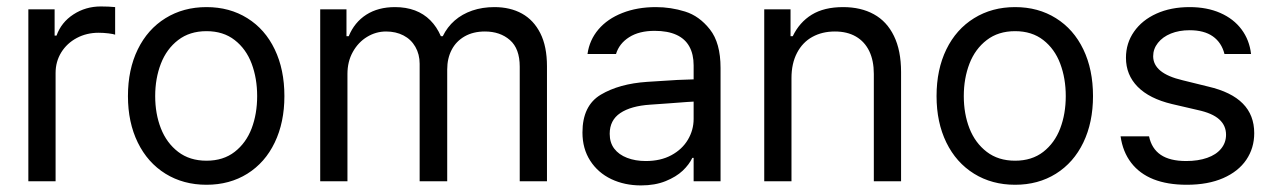

<svg xmlns="http://www.w3.org/2000/svg" viewBox="-20 -559 3929 592"><path d="M67.4 -530.3H148.4V-449.2H154.3Q168.9 -490.2 206.5 -514.6Q244.1 -539.1 291 -539.1Q315.4 -539.1 335 -537.1V-452.1Q330.1 -454.1 314.5 -456.1Q298.8 -458 284.2 -458Q247.1 -458 216.8 -441.9Q186.5 -425.8 168.9 -397.5Q151.4 -369.1 151.4 -334V0H67.4Z M374.5 -262.7Q374.5 -344.7 404.8 -406.7Q435.1 -468.8 490.2 -502.9Q545.4 -537.1 616.7 -537.1Q688 -537.1 742.7 -502.9Q797.4 -468.8 827.1 -406.7Q856.9 -344.7 856.9 -262.7Q856.9 -181.6 827.1 -119.6Q797.4 -57.6 742.7 -23.4Q688 10.7 616.7 10.7Q545.4 10.7 490.2 -23.4Q435.1 -57.6 404.8 -119.6Q374.5 -181.6 374.5 -262.7ZM772.9 -262.7Q772.9 -317.4 755.9 -362.8Q738.8 -408.2 703.6 -435.5Q668.5 -462.9 616.7 -462.9Q564.9 -462.9 529.3 -435.5Q493.7 -408.2 476.1 -362.8Q458.5 -317.4 458.5 -262.7Q458.5 -208 476.1 -163.1Q493.7 -118.2 529.3 -90.8Q564.9 -63.5 616.7 -63.5Q668.5 -63.5 703.6 -90.8Q738.8 -118.2 755.9 -163.1Q772.9 -208 772.9 -262.7Z M967.3 -530.3H1048.3V-447.3H1055.2Q1072.8 -490.2 1109.4 -513.7Q1146 -537.1 1197.8 -537.1Q1231.9 -537.1 1259.3 -526.9Q1286.6 -516.6 1306.6 -496.6Q1326.7 -476.6 1339.4 -447.3H1345.2Q1358.9 -475.6 1381.8 -495.6Q1404.8 -515.6 1436 -526.4Q1467.3 -537.1 1504.4 -537.1Q1553.2 -537.1 1589.4 -517.1Q1625.5 -497.1 1646 -456.5Q1666.5 -416 1666.5 -354.5V0H1582.5V-353.5Q1582.5 -409.2 1552.2 -435.5Q1522 -461.9 1475.1 -461.9Q1439 -461.9 1412.6 -446.8Q1386.2 -431.6 1372.6 -405.3Q1358.9 -378.9 1358.9 -344.7V0H1273.9V-362.3Q1273.9 -391.6 1260.7 -414.6Q1247.6 -437.5 1224.1 -449.7Q1200.7 -461.9 1170.4 -461.9Q1139.2 -461.9 1111.8 -445.3Q1084.5 -428.7 1067.9 -398.9Q1051.3 -369.1 1051.3 -331.1V0H967.3Z M2040.5 -240.2 1984.9 -236.3Q1925.3 -232.4 1892.6 -210.4Q1859.9 -188.5 1859.9 -146.5Q1859.9 -119.1 1874 -100.6Q1888.2 -82 1913.6 -72.3Q1939 -62.5 1971.2 -62.5Q2017.1 -62.5 2050.3 -80.6Q2083.5 -98.6 2101.1 -128.4Q2118.7 -158.2 2118.7 -192.4V-357.4Q2118.7 -391.6 2105.5 -415.5Q2092.3 -439.5 2065.4 -451.7Q2038.6 -463.9 1998.5 -463.9Q1950.7 -463.9 1919.9 -444.3Q1889.2 -424.8 1879.4 -392.6H1791.5Q1797.4 -435.5 1825.2 -468.3Q1853 -501 1898.9 -519Q1944.8 -537.1 2002.4 -537.1Q2048.3 -537.1 2092.3 -523.4Q2136.2 -509.8 2168.9 -468.3Q2201.7 -426.8 2201.7 -349.6V0H2118.7V-72.3H2114.7Q2105 -51.8 2085 -32.7Q2064.9 -13.7 2032.2 -0.5Q1999.5 12.7 1956.5 12.7Q1905.8 12.7 1864.7 -6.8Q1823.7 -26.4 1799.8 -63.5Q1775.9 -100.6 1775.9 -150.4Q1775.9 -233.4 1832.5 -267.1Q1889.2 -300.8 1975.1 -306.6Q1984.9 -307.6 2068.8 -312.5L2124.5 -314.5L2125.5 -246.1Q2116.7 -246.1 2040.5 -240.2Z M2420.4 0H2336.4V-530.3H2417.5V-447.3H2424.3Q2444.8 -490.2 2482.9 -513.7Q2521 -537.1 2579.6 -537.1Q2634.3 -537.1 2674.3 -515.1Q2714.4 -493.2 2736.3 -448.2Q2758.3 -403.3 2758.3 -336.9V0H2674.3V-331.1Q2674.3 -372.1 2660.2 -401.4Q2646 -430.7 2619.1 -446.3Q2592.3 -461.9 2554.2 -461.9Q2515.1 -461.9 2484.9 -445.3Q2454.6 -428.7 2437.5 -396Q2420.4 -363.3 2420.4 -318.4Z M2867.7 -262.7Q2867.7 -344.7 2897.9 -406.7Q2928.2 -468.8 2983.4 -502.9Q3038.6 -537.1 3109.9 -537.1Q3181.2 -537.1 3235.8 -502.9Q3290.5 -468.8 3320.3 -406.7Q3350.1 -344.7 3350.1 -262.7Q3350.1 -181.6 3320.3 -119.6Q3290.5 -57.6 3235.8 -23.4Q3181.2 10.7 3109.9 10.7Q3038.6 10.7 2983.4 -23.4Q2928.2 -57.6 2897.9 -119.6Q2867.7 -181.6 2867.7 -262.7ZM3266.1 -262.7Q3266.1 -317.4 3249 -362.8Q3231.9 -408.2 3196.8 -435.5Q3161.6 -462.9 3109.9 -462.9Q3058.1 -462.9 3022.5 -435.5Q2986.8 -408.2 2969.2 -362.8Q2951.7 -317.4 2951.7 -262.7Q2951.7 -208 2969.2 -163.1Q2986.8 -118.2 3022.5 -90.8Q3058.1 -63.5 3109.9 -63.5Q3161.6 -63.5 3196.8 -90.8Q3231.9 -118.2 3249 -163.1Q3266.1 -208 3266.1 -262.7Z M3647.9 -465.8Q3615.7 -465.8 3590.3 -455.6Q3564.9 -445.3 3550.3 -426.8Q3535.6 -408.2 3535.6 -385.7Q3535.6 -359.4 3558.1 -340.8Q3580.6 -322.3 3626.5 -311.5L3705.6 -292Q3776.9 -275.4 3812 -239.7Q3847.2 -204.1 3847.2 -148.4Q3847.2 -102.5 3822.8 -66.4Q3798.3 -30.3 3751.5 -9.8Q3704.6 10.7 3639.2 10.7Q3579.6 10.7 3536.6 -6.3Q3493.7 -23.4 3467.8 -57.1Q3441.9 -90.8 3435.1 -138.7H3522.9Q3530.8 -100.6 3559.1 -81.5Q3587.4 -62.5 3637.2 -62.5Q3674.3 -62.5 3702.1 -72.3Q3730 -82 3745.1 -100.6Q3760.3 -119.1 3760.3 -143.6Q3760.3 -171.9 3739.3 -190.9Q3718.3 -210 3673.3 -219.7L3593.3 -238.3Q3523.9 -254.9 3487.8 -291.5Q3451.7 -328.1 3451.7 -380.9Q3451.7 -425.8 3476.6 -461.4Q3501.5 -497.1 3545.9 -517.1Q3590.3 -537.1 3647.9 -537.1Q3701.7 -537.1 3742.7 -519Q3783.7 -501 3808.1 -468.3Q3832.5 -435.5 3837.4 -392.6H3755.4Q3746.6 -427.7 3719.7 -446.8Q3692.9 -465.8 3647.9 -465.8Z"/></svg>

Font: Pretendard GOV Variable
Style: Regular
Weight: 400
Designer: Base glyphs from Inter by Rasmus Andersson; Hangul glyphs from Noto Sans CJK(Source Han Sans) by Jang Soo-young and Kang
Foundry: Kil Hyung-jin
Version: Version 1.307;Glyphs 3.2 (3192)